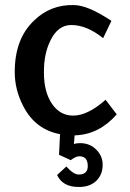

<svg xmlns="http://www.w3.org/2000/svg" viewBox="-20 -531 522 770"><path d="M391.6 131.8Q391.6 167 368.2 192.4Q340.8 219.7 294.9 218.8Q231.4 218.8 209 170.9L246.1 136.7Q274.4 168.9 295.9 168.9Q332 168.9 332 134.8Q332 95.7 297.9 95.7Q284.2 95.7 263.7 111.3L216.8 89.8L220.7 7.8H224.6Q122.1 -9.8 73.2 -105.5Q39.1 -170.9 39.1 -242.2Q39.1 -376 117.2 -449.2Q182.6 -512.7 275.4 -510.7Q332 -510.7 426.8 -447.3L393.6 -377.9Q328.1 -430.7 265.6 -430.7Q211.9 -430.7 181.6 -367.2Q155.3 -313.5 156.2 -239.3Q156.2 -162.1 188.5 -114.7Q220.7 -67.4 273.4 -67.4Q332 -67.4 403.3 -130.9L448.2 -72.3Q377.9 7.8 283.2 11.7H279.3L276.4 46.9Q285.2 43 300.8 43Q342.8 43 369.1 72.3Q391.6 96.7 391.6 131.8ZM279.3 11.7 276.4 46.9Q285.2 43 300.8 43Q342.8 43 369.1 72.3Q392.6 97.7 391.6 131.8Q391.6 167 368.2 192.4Q340.8 219.7 294.9 218.8Q231.4 218.8 209 170.9L246.1 136.7Q274.4 168.9 295.9 168.9Q332 168.9 332 134.8Q332 95.7 297.9 95.7Q284.2 95.7 263.7 111.3L216.8 89.8L221.7 7.8Z"/></svg>

Font: Puritan
Style: Bold
Weight: 700
Version: 2.1